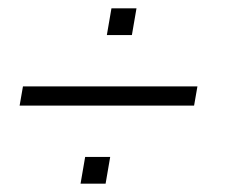

<svg xmlns="http://www.w3.org/2000/svg" viewBox="-20 -502 540 460"><path d="M247 -482H307L296 -418H236ZM445 -249H27L35 -295H453ZM184 -126H244L233 -62H173Z"/></svg>

Font: Spectral SC
Style: Italic
Weight: 400
Italic angle: -10°
Designer: Jean-Baptiste Levee
Foundry: Production Type
Version: Version 2.001